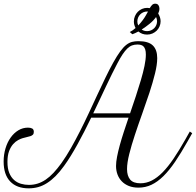

<svg xmlns="http://www.w3.org/2000/svg" viewBox="-20 -1013 1077 1056"><path d="M166 -287.6Q166 -277.3 160.9 -272.2Q155.8 -267.1 147.2 -264.2Q138.7 -261.2 127.4 -259Q116.2 -256.8 104 -252.9Q93.8 -250 79.6 -242.4Q65.4 -234.9 52.2 -220.2Q39.1 -205.6 30 -181.9Q21 -158.2 21 -122.6Q21 -85.9 31 -61.8Q41 -37.6 57.6 -22.9Q74.2 -8.3 95.5 -2.2Q116.7 3.9 139.2 3.9Q164.6 3.9 187.5 -3.4Q210.4 -10.7 231.9 -25.4Q253.4 -40 274.4 -62.5Q295.4 -85 317.4 -115.2Q344.2 -152.8 369.9 -198Q395.5 -243.2 420.4 -292.2Q445.3 -341.3 469 -392.1Q492.7 -442.9 515.4 -491.7Q538.1 -540.5 559.8 -585.4Q581.5 -630.4 602.1 -667.5Q623.5 -706.1 640.9 -729.7Q658.2 -753.4 674.1 -765.9Q689.9 -778.3 706.1 -782.5Q722.2 -786.6 741.2 -786.6Q795.9 -786.6 820.3 -763.2Q844.7 -739.7 844.7 -693.4Q844.7 -657.7 832.5 -608.4Q820.3 -559.1 801.8 -502.7Q783.2 -446.3 761.7 -386.5Q740.2 -326.7 721.7 -270.5Q703.1 -214.4 690.9 -165.8Q678.7 -117.2 678.7 -83Q678.7 -45.9 695.8 -25.4Q712.9 -4.9 752.4 -4.9Q784.7 -4.9 814.7 -20Q844.7 -35.2 874.3 -65.2Q903.8 -95.2 934.3 -140.1Q964.8 -185.1 998.5 -244.6L1023.9 -289.6L1037.1 -280.3L1011.7 -235.4Q975.6 -171.4 943.4 -123.8Q911.1 -76.2 878.9 -44.4Q846.7 -12.7 813.2 3.2Q779.8 19 741.7 19Q711.4 19 688.5 9.8Q665.5 0.5 649.9 -15.6Q634.3 -31.7 626.2 -53.5Q618.2 -75.2 618.2 -100.1Q618.2 -121.6 623.8 -150.9Q629.4 -180.2 638.9 -214.6Q648.4 -249 660.9 -287.4Q673.3 -325.7 687 -365.7H481.4Q463.4 -328.1 444.6 -291.5Q425.8 -254.9 407 -220.7Q388.2 -186.5 369.4 -156Q350.6 -125.5 332.5 -100.6Q308.6 -67.4 285.4 -44.2Q262.2 -21 238.3 -5.9Q214.4 9.3 189.5 16.1Q164.6 22.9 137.7 22.9Q72.3 22.9 36.1 -14.9Q0 -52.7 0 -124.5Q0 -163.1 10.3 -197Q20.5 -231 38.6 -256.3Q56.6 -281.7 81.1 -296.4Q105.5 -311 133.8 -311Q147.9 -311 157 -306.2Q166 -301.3 166 -287.6ZM624 -661.6Q610.8 -636.7 595.5 -605.5Q580.1 -574.2 563.5 -539.1Q546.9 -503.9 529.1 -466.1Q511.2 -428.2 492.7 -389.6H695.3Q711.4 -436.5 726.8 -482.9Q742.2 -529.3 754.6 -571.5Q767.1 -613.8 774.7 -650.1Q782.2 -686.5 782.2 -712.9Q782.2 -730 778.8 -740.7Q775.4 -751.5 769.3 -757.6Q763.2 -763.7 754.6 -765.9Q746.1 -768.1 735.8 -768.1Q719.7 -768.1 706.3 -763.2Q692.9 -758.3 680.2 -746.1Q667.5 -733.9 653.8 -713.4Q640.1 -692.9 624 -661.6ZM693.8 -836.9Q701.2 -840.3 709.2 -845.9Q717.3 -851.6 725.6 -858.9Q721.2 -867.2 718.8 -876Q716.3 -884.8 716.3 -895Q716.3 -910.6 722.2 -924.3Q728 -938 737.8 -948Q747.6 -958 761 -963.9Q774.4 -969.7 789.6 -969.7Q796.9 -969.7 803.7 -968.3Q810.5 -980 817.1 -986.3Q823.7 -992.7 833.5 -992.7Q845.7 -992.7 851.3 -984.6Q856.9 -976.6 856.9 -965.3Q856.9 -958.5 855 -951.9Q853 -945.3 850.1 -938.5Q856 -929.2 859.6 -918.5Q863.3 -907.7 863.3 -896Q863.3 -880.9 857.4 -867.4Q851.6 -854 841.6 -844.2Q831.5 -834.5 818.1 -828.6Q804.7 -822.8 789.1 -822.8Q774.9 -822.8 762.9 -827.1Q751 -831.5 741.2 -839.8Q731.4 -834.5 723.1 -830.8Q714.8 -827.1 708 -824.7ZM843.8 -896Q843.8 -907.7 838.4 -919.4Q824.2 -899.4 802.7 -882.1Q781.2 -864.7 759.3 -850.6Q771.5 -841.8 789.1 -841.8Q800.8 -841.8 810.8 -846.2Q820.8 -850.6 828.1 -857.9Q835.4 -865.2 839.6 -875Q843.8 -884.8 843.8 -896ZM735.4 -895Q735.4 -884.3 740.2 -873Q746.6 -879.4 752.7 -886.7Q758.8 -894 765.1 -902.3Q774.9 -915.5 781.7 -927.5Q788.6 -939.5 793.9 -949.2Q793 -949.2 791.7 -949.5Q790.5 -949.7 789.6 -949.7Q778.3 -949.7 768.6 -945.6Q758.8 -941.4 751.5 -934.1Q744.1 -926.8 739.7 -916.7Q735.4 -906.7 735.4 -895Z"/></svg>

Font: Petit Formal Script
Style: Regular
Weight: 400
Version: Version 1.001; ttfautohint (v0.8) -G 200 -r 50